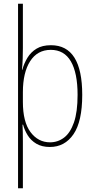

<svg xmlns="http://www.w3.org/2000/svg" viewBox="-20 -873 511 1032"><path d="M422 -363Q422 -220 375 -151.5Q328 -83 248 -83Q205 -83 175.5 -100.5Q146 -118 129 -145.5Q112 -173 104 -203H101Q103 -169 103 -114V139H77V-853H103V-615Q103 -591 102 -558.5Q101 -526 98 -498H100Q109 -532 127.5 -562.5Q146 -593 176.5 -611.5Q207 -630 254 -630Q422 -630 422 -363ZM397 -363Q397 -481 361 -543Q325 -605 253 -605Q181 -605 142 -544Q103 -483 103 -377V-325Q103 -218 144 -163Q185 -108 249 -108Q291 -108 324.5 -133.5Q358 -159 377.5 -215Q397 -271 397 -363Z"/></svg>

Font: Noto Sans Kannada UI Condensed Thin
Style: Regular
Weight: 100
Width: 3
Designer: Jelle Bosma - Monotype Design Team
Foundry: Monotype Imaging Inc.
Version: Version 2.005; ttfautohint (v1.8.4.7-5d5b)